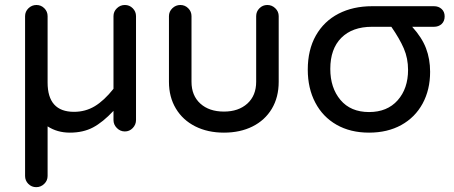

<svg xmlns="http://www.w3.org/2000/svg" viewBox="-20 -524 1830 774"><path d="M81.1 185.5V-459Q81.1 -477.5 94.7 -490.7Q108.4 -503.9 127 -503.9Q145.5 -503.9 158.7 -490.7Q171.9 -477.5 171.9 -459V-191.4Q171.9 -73.2 278.3 -73.2Q324.2 -73.2 361.8 -95.7Q399.4 -118.2 437.5 -166V-459Q437.5 -477.5 451.2 -490.7Q464.8 -503.9 483.4 -503.9Q502 -503.9 515.1 -490.7Q528.3 -477.5 528.3 -459V-40Q528.3 -21.5 515.1 -7.8Q502 5.9 483.4 5.9Q464.8 5.9 451.2 -7.8Q437.5 -21.5 437.5 -40V-77.1Q394.5 -31.2 355 -10.3Q315.4 10.7 261.7 10.7Q210.9 10.7 171.9 -14.6V185.5Q171.9 204.1 158.2 217.3Q144.5 230.5 126 230.5Q107.4 230.5 94.2 217.3Q81.1 204.1 81.1 185.5Z M661.1 -194.3V-459Q661.1 -477.5 674.8 -490.7Q688.5 -503.9 707 -503.9Q725.6 -503.9 738.8 -490.7Q752 -477.5 752 -459V-194.3Q752 -138.7 787.6 -106.4Q823.2 -74.2 882.8 -74.2Q941.4 -74.2 977.1 -106.4Q1012.7 -138.7 1012.7 -194.3V-459Q1012.7 -477.5 1025.9 -490.7Q1039.1 -503.9 1057.6 -503.9Q1076.2 -503.9 1089.8 -490.7Q1103.5 -477.5 1103.5 -459V-194.3Q1103.5 -131.8 1075.7 -85.4Q1047.9 -39.1 998 -14.2Q948.2 10.7 882.8 10.7Q817.4 10.7 767.1 -14.6Q716.8 -40 689 -86.4Q661.1 -132.8 661.1 -194.3Z M1220.7 -243.2Q1220.7 -323.2 1253.4 -380.9Q1286.1 -438.5 1344.7 -468.8Q1403.3 -499 1480.5 -499H1729.5Q1748 -499 1760.3 -487.8Q1772.5 -476.6 1772.5 -458Q1772.5 -438.5 1760.3 -427.2Q1748 -416 1729.5 -416H1641.6Q1680.7 -373 1697.3 -329.6Q1713.9 -286.1 1713.9 -234.4Q1713.9 -162.1 1683.6 -106.4Q1653.3 -50.8 1597.7 -20Q1542 10.7 1467.8 10.7Q1392.6 10.7 1336.9 -21Q1281.2 -52.7 1251 -110.4Q1220.7 -168 1220.7 -243.2ZM1467.8 -72.3Q1541 -72.3 1583 -119.6Q1625 -167 1625 -242.2Q1625 -289.1 1607.9 -328.6Q1590.8 -368.2 1557.6 -416H1479.5Q1400.4 -416 1356 -371.6Q1311.5 -327.1 1311.5 -246.1Q1311.5 -169.9 1352.5 -121.1Q1393.6 -72.3 1467.8 -72.3Z"/></svg>

Font: jf-openhuninn-2.0
Style: Regular
Weight: 400
Designer: [Kosugi Maru]
Designed by MOTOYA      

[Varela Round]
Joe Prince (Latin component); Avraham Cornfeld (Hebrew component)
Foundry: justfont CO.,LTD.
Version: 2.0